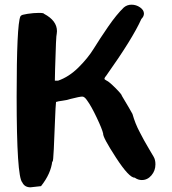

<svg xmlns="http://www.w3.org/2000/svg" viewBox="-20 -793 734 819"><path d="M51 -381Q51 -688 67 -723Q69 -726 70 -726Q71 -730 97.5 -734Q124 -738 146 -738Q167 -738 168 -734Q223 -705 223 -660Q223 -653 222 -649Q219 -644 215 -498L214 -449H228Q274 -465 314.5 -505Q355 -545 380.5 -586.5Q406 -628 441.5 -679.5Q477 -731 508 -761Q522 -773 541 -773Q561 -773 577.5 -761.5Q594 -750 594 -735Q594 -723 583 -712Q546 -629 433 -470Q427 -463 426 -459.5Q425 -456 427 -454Q429 -452 435 -449Q445 -445 472.5 -417.5Q500 -390 500 -384Q536 -324 545 -307Q551 -286 558.5 -267Q566 -248 577 -227.5Q588 -207 594.5 -194.5Q601 -182 615.5 -158Q630 -134 635 -125Q643 -112 643 -92Q643 -65 626 -45Q609 -25 585 -25Q569 -25 555 -35Q531 -34 474.5 -121Q418 -208 420 -223Q416 -242 392.5 -291.5Q369 -341 352 -364Q341 -381 331 -381Q320 -381 281 -371Q267 -366 247 -363.5Q227 -361 219 -358Q217 -342 214.5 -276.5Q212 -211 209.5 -157Q207 -103 204 -103Q203 -104 203 -105Q197 -52 155 1Q112 6 110 6Q85 6 75 -15Q51 -40 51 -381Z"/></svg>

Font: NaniFont Regular
Style: Regular
Weight: 400
Designer: Nanigashitei
Version: Version 1.036